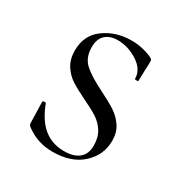

<svg xmlns="http://www.w3.org/2000/svg" viewBox="-107 -483 552 579"><g transform="rotate(30 169.0 -194.0)"><path d="M189 -221Q223 -204 243 -191Q263 -178 277 -157.5Q291 -137 291 -108Q291 -58 253.5 -23.5Q216 11 151 11Q98 11 57 -20Q51 -24 51 -32L49 -104Q49 -107 54.5 -107.5Q60 -108 61 -105Q80 -55 109.5 -31.5Q139 -8 180 -8Q214 -8 232 -23Q250 -38 250 -67Q250 -96 237.5 -115.5Q225 -135 206.5 -147Q188 -159 156 -174Q123 -190 103.5 -202.5Q84 -215 70.5 -236Q57 -257 57 -288Q57 -341 97 -370Q137 -399 191 -399Q228 -399 262 -384Q268 -381 269.5 -379Q271 -377 271 -373Q271 -354 270 -343L269 -304Q269 -302 263 -302Q257 -302 257 -304Q257 -336 224 -357.5Q191 -379 154 -379Q127 -379 111.5 -364.5Q96 -350 96 -322Q96 -285 119 -264.5Q142 -244 189 -221Z"/></g></svg>

Font: Cormorant Garamond Light
Style: Regular
Weight: 300
Designer: Christian Thalmann (Catharsis Fonts)
Version: Version 3.000